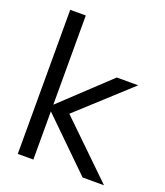

<svg xmlns="http://www.w3.org/2000/svg" viewBox="-133 -810 771 897"><g transform="rotate(20 252.5 -362.0)"><path d="M223.1 -262.5 480.1 -497.5H373.6L138.4 -276.7V-720.2H61V-3.9H138.4V-243.4L383.3 -3.9H489.7Z"/></g></svg>

Font: Diatome
Style: Regular
Weight: 400
Designer: 15.100.17
Foundry: 15.100.17
Version: Version 1.008;Fontself Maker 3.5.8